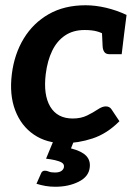

<svg xmlns="http://www.w3.org/2000/svg" viewBox="-20 -542 520 737"><path d="M224.9 7.6Q158.3 7.6 109.8 -25.5Q61.3 -58.6 38.4 -118.4Q15.5 -178.3 25.5 -258Q35 -334.6 71.2 -394.1Q107.4 -453.7 167.3 -487.8Q227.1 -521.8 308.4 -521.8Q346.3 -521.8 387.1 -512.2Q428 -502.5 465.8 -484.7L456.5 -411.9L391.4 -403.5Q373 -415.6 353.3 -421.2Q333.6 -426.8 304.8 -426.8Q260.7 -426.8 229.7 -405.8Q198.6 -384.9 180.3 -347Q162 -309.2 155.6 -258Q145.8 -177.8 173 -132.4Q200.2 -87.1 259.3 -87.1Q290.8 -87.1 314.4 -98.7Q338 -110.3 355.3 -122Q372.6 -133.6 386 -133.6Q400.4 -133.6 407.7 -122.8L438.4 -76.7Q390.7 -28.7 335.5 -10.6Q280.3 7.6 224.9 7.6ZM370.6 -434 456.5 -411.9 447.1 -333.9H401Q387 -333.9 381 -341.8Q375 -349.7 374 -363ZM192.2 174.9Q172.2 174.9 154.5 171.8Q136.7 168.7 120 163.4L137 125Q141 113.2 152.4 113.2Q159.6 113.2 167.6 116.7Q175.6 120.2 190.9 120.2Q207.3 120.2 215.7 114.2Q224.1 108.2 225.5 99.2Q226.9 88 217.2 82.2Q207.5 76.4 191.2 72.8Q174.9 69.1 156.8 67.1L187.5 -7.3H266.3L252.5 27.6Q293.8 38.2 310.9 56.2Q328 74.3 324.4 101.3Q320.4 136.6 281.6 155.7Q242.9 174.9 192.2 174.9Z"/></svg>

Font: Aleo
Style: Italic
Weight: 400
Italic angle: -7°
Designer: Alessio Laiso
Foundry: Alessio Laiso
Version: Version 2.001;gftools[0.9.29]